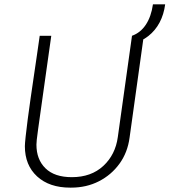

<svg xmlns="http://www.w3.org/2000/svg" viewBox="-20 -850 777 880"><path d="M302 10Q206 10 150 -41.5Q94 -93 94 -180Q94 -191 97.5 -224Q101 -257 107 -303Q113 -349 120.5 -401Q128 -453 135.5 -503.5Q143 -554 149 -595.5Q155 -637 158.5 -661.5Q162 -686 162 -686H215Q198 -565 186 -480.5Q174 -396 166.5 -342Q159 -288 154.5 -256.5Q150 -225 148.5 -209.5Q147 -194 147 -187Q147 -119 188.5 -78.5Q230 -38 309 -38Q398 -38 453.5 -89.5Q509 -141 520 -222L585 -686H639L574 -220Q565 -151 527.5 -99.5Q490 -48 433 -19Q376 10 306 10ZM580 -647 585 -686Q624 -700 648.5 -737Q673 -774 681 -830H737Q731 -784 711.5 -747Q692 -710 659.5 -684.5Q627 -659 580 -647Z"/></svg>

Font: Chivo Medium Thin
Style: Italic
Weight: 250
Italic angle: -8.05°
Version: Version 2.002